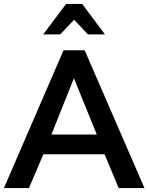

<svg xmlns="http://www.w3.org/2000/svg" viewBox="-26 -962 759 982"><path d="M509 -173 581 0H713L407 -705H299L-6 0H122L196 -173ZM352 -562 469 -274H237ZM394 -942H312L195 -786H282L353 -861L424 -786H511Z"/></svg>

Font: Geom Medium
Style: Bold
Weight: 500
Version: Version 1.102